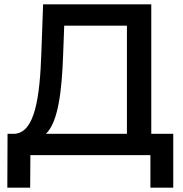

<svg xmlns="http://www.w3.org/2000/svg" viewBox="-20 -720 849 891"><path d="M193 -99C251 -154 267 -301 273 -466L278 -601H569V-99ZM121 0H678V151H784V-99H682V-700H180L172 -477C165 -268 142 -104 47 -99H15L14 151H120Z"/></svg>

Font: Montserrat-Alt1 SemBd
Style: Regular
Weight: 600
Designer: Differentunic
Foundry: Differentunic
Version: Version 7.222